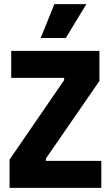

<svg xmlns="http://www.w3.org/2000/svg" viewBox="-20 -905 534 925"><path d="M26 0V-136L289 -519V-530H34V-660H459V-515L201 -141V-130H468V0ZM297 -722H176L242 -885H396Z"/></svg>

Font: Bricolage Grotesque 24pt SemiCondensed ExtraBold
Style: Regular
Weight: 800
Width: 4
Designer: Mathieu Triay
Foundry: Atelier Triay
Version: Version 1.001;gftools[0.9.33.dev8+g029e19f]